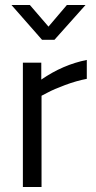

<svg xmlns="http://www.w3.org/2000/svg" viewBox="-20 -752 386 772"><path d="M72 0V-500H146V-432Q233 -492 329 -511V-435Q287 -427 241.5 -410Q196 -393 172 -380L147 -367V0ZM149 -592 26 -732H100L175 -645L249 -732H324L199 -592Z"/></svg>

Font: Titillium Web
Style: Regular
Weight: 400
Version: Version 1.002;PS 57.000;hotconv 1.0.70;makeotf.lib2.5.55311